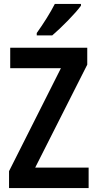

<svg xmlns="http://www.w3.org/2000/svg" viewBox="-20 -957 495 977"><path d="M392 -928V-937H259C236 -892 202 -838 167 -789V-777H246C292 -816 364 -889 392 -928ZM431 0V-104H159L424 -628V-714H32V-610H290L26 -86V0Z"/></svg>

Font: Noto Sans Thai Cond SemBd
Style: Regular
Weight: 600
Width: 3
Designer: Monotype Design Team
Foundry: Monotype Imaging Inc.
Version: Version 2.002